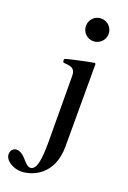

<svg xmlns="http://www.w3.org/2000/svg" viewBox="-282 -803 735 1099"><g transform="rotate(20 85.5 -253.0)"><path d="M134 -605C172 -605 203 -636 203 -674C203 -712 172 -743 134 -743C95 -743 65 -712 65 -674C65 -636 95 -605 134 -605ZM0 237C66 237 191 191 191 16V-195V-484C191 -489 188 -492 182 -491C136 -483 32 -460 18 -455C13 -453 12 -450 12 -444C12 -438 13 -431 21 -431C62 -428 89 -424 89 -378C89 -304 91 -60 91 23C91 136 80 199 42 199C29 199 18 189 5 175C-3 166 -15 152 -25 144C-38 134 -51 128 -65 128C-82 128 -100 143 -100 167C-100 206 -49 237 0 237Z"/></g></svg>

Font: Shippori Mincho OTF SemiBold
Style: Regular
Weight: 600
Designer: FONTDASU
Foundry: FONTDASU / Google Inc. / but / Adobe
Version: Version 3.300;hotconv 1.0.109;makeotfexe 2.5.65596